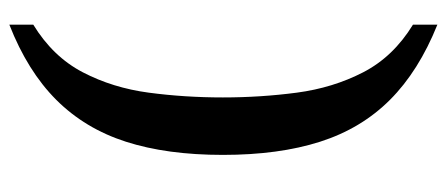

<svg xmlns="http://www.w3.org/2000/svg" viewBox="-286 -516 934 401"><g transform="rotate(-90 180.5 -316.0)"><path d="M329 131Q232 92 172 32Q112 -28 84.5 -114Q57 -200 57 -317Q57 -434 84.5 -519.5Q112 -605 172 -665Q232 -725 329 -763V-713Q262 -672 229.5 -609.5Q197 -547 187 -472Q177 -397 177 -317Q177 -238 187 -162.5Q197 -87 229.5 -24Q262 39 329 80Z"/></g></svg>

Font: Noto Serif NP Hmong Medium
Style: Regular
Weight: 500
Designer: Dalton Maag Ltd
Foundry: Dalton Maag Ltd
Version: Version 1.001; ttfautohint (v1.8.4.7-5d5b)